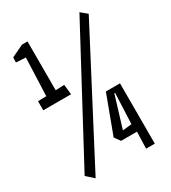

<svg xmlns="http://www.w3.org/2000/svg" viewBox="-175 -802 799 896"><g transform="rotate(-30 224.5 -354.0)"><path d="M20 -444 65 -445 73 -649 21 -652 22 -679 87 -710H117V-447L164 -449L170 -395H20ZM73 2 34 -33 395 -707 429 -679ZM346 0 349 -90H263L241 -121L317 -325H393V0ZM344 -133 351 -298H347L295 -128Z"/></g></svg>

Font: Bahiana
Style: Regular
Weight: 400
Designer: Pablo Cosgaya & Dani Raskovsky
Foundry: Pablo Cosgaya & Dani Raskovsky
Version: Version 1.005